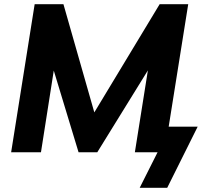

<svg xmlns="http://www.w3.org/2000/svg" viewBox="-20 -725 961 914"><path d="M33 0 145 -705H282L429 -190L740 -705H876L783 -122H921L776 169H645L730 0H622L684 -390L443 0H354L236 -389L175 0Z"/></svg>

Font: Mulish ExtraBold
Style: Italic
Weight: 800
Italic angle: -9°
Designer: Vernon Adams
Foundry: Vernon Adams
Version: Version 3.603; ttfautohint (v1.8.3)